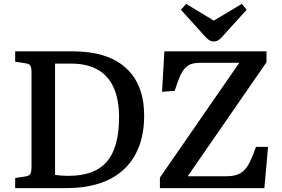

<svg xmlns="http://www.w3.org/2000/svg" viewBox="-20 -967 1452 987"><path d="M58 0V-52L111 -60Q130 -63 136 -73Q142 -83 142 -112V-595Q142 -621 135.5 -630.5Q129 -640 109 -642L58 -650V-703H356Q422 -703 479 -690.5Q536 -678 580.5 -652Q625 -626 656.5 -586.5Q688 -547 704.5 -494Q721 -441 721 -372Q721 -283 694.5 -213.5Q668 -144 616.5 -96Q565 -48 490.5 -24Q416 0 321 0ZM330 -63Q399 -63 448 -81Q497 -99 529 -136Q561 -173 576.5 -230Q592 -287 592 -365Q592 -456 564 -517.5Q536 -579 481 -609.5Q426 -640 346 -640H263V-68Q274 -66 293 -64.5Q312 -63 330 -63ZM802 0V-54L1210 -644H1008Q981 -644 962.5 -637.5Q944 -631 930 -615.5Q916 -600 904 -572Q892 -544 878 -500L813 -495L825 -703H1350V-647L945 -61H1141Q1172 -61 1194.5 -67.5Q1217 -74 1234 -90.5Q1251 -107 1265.5 -136.5Q1280 -166 1296 -212H1358L1339 0ZM1078 -754Q1066 -754 1055.5 -760.5Q1045 -767 1030 -784L910 -917L937 -947L1079 -861L1223 -947L1248 -917L1124 -780Q1113 -767 1102.5 -760.5Q1092 -754 1078 -754Z"/></svg>

Font: Literata 18pt Medium
Style: Regular
Weight: 500
Designer: Latin by Veronika Burian and Jose Scaglione. Greek by Irene Vlachou. Cyrillic by Vera Evstafieva.
Foundry: TypeTogether
Version: Version 3.103;gftools[0.9.29]